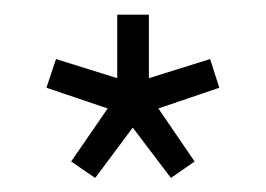

<svg xmlns="http://www.w3.org/2000/svg" viewBox="-20 -802 367 265"><path d="M111.4 -556.4 78.2 -579.1 128.6 -652.3 44.1 -680.9 57.3 -720.5 141.8 -694.1V-781.8H185.5V-694.1L270 -720.5L282.7 -680.9L198.6 -652.3L248.6 -579.1L215.9 -556.4L163.2 -625.9Z"/></svg>

Font: Spartan Med
Style: Regular
Weight: 500
Designer: Matt Bailey, Mirko Velimirovic
Foundry: Matt Bailey
Version: Version 1.005